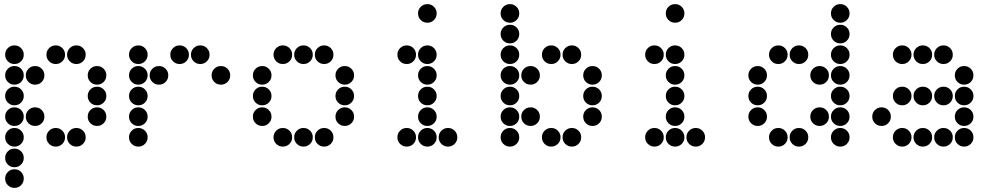

<svg xmlns="http://www.w3.org/2000/svg" viewBox="-20 -715 4840 930"><path d="M49 -495Q31 -495 18 -482Q5 -469 5 -451V-449Q5 -431 18 -418Q31 -405 49 -405H51Q69 -405 82 -418Q95 -431 95 -449V-451Q95 -469 82 -482Q69 -495 51 -495ZM249 -495Q231 -495 218 -482Q205 -469 205 -451V-449Q205 -431 218 -418Q231 -405 249 -405H251Q269 -405 282 -418Q295 -431 295 -449V-451Q295 -469 282 -482Q269 -495 251 -495ZM349 -495Q331 -495 318 -482Q305 -469 305 -451V-449Q305 -431 318 -418Q331 -405 349 -405H351Q369 -405 382 -418Q395 -431 395 -449V-451Q395 -469 382 -482Q369 -495 351 -495ZM49 -395Q31 -395 18 -382Q5 -369 5 -351V-349Q5 -331 18 -318Q31 -305 49 -305H51Q69 -305 82 -318Q95 -331 95 -349V-351Q95 -369 82 -382Q69 -395 51 -395ZM149 -395Q131 -395 118 -382Q105 -369 105 -351V-349Q105 -331 118 -318Q131 -305 149 -305H151Q169 -305 182 -318Q195 -331 195 -349V-351Q195 -369 182 -382Q169 -395 151 -395ZM449 -395Q431 -395 418 -382Q405 -369 405 -351V-349Q405 -331 418 -318Q431 -305 449 -305H451Q469 -305 482 -318Q495 -331 495 -349V-351Q495 -369 482 -382Q469 -395 451 -395ZM49 -295Q31 -295 18 -282Q5 -269 5 -251V-249Q5 -231 18 -218Q31 -205 49 -205H51Q69 -205 82 -218Q95 -231 95 -249V-251Q95 -269 82 -282Q69 -295 51 -295ZM449 -295Q431 -295 418 -282Q405 -269 405 -251V-249Q405 -231 418 -218Q431 -205 449 -205H451Q469 -205 482 -218Q495 -231 495 -249V-251Q495 -269 482 -282Q469 -295 451 -295ZM49 -195Q31 -195 18 -182Q5 -169 5 -151V-149Q5 -131 18 -118Q31 -105 49 -105H51Q69 -105 82 -118Q95 -131 95 -149V-151Q95 -169 82 -182Q69 -195 51 -195ZM149 -195Q131 -195 118 -182Q105 -169 105 -151V-149Q105 -131 118 -118Q131 -105 149 -105H151Q169 -105 182 -118Q195 -131 195 -149V-151Q195 -169 182 -182Q169 -195 151 -195ZM449 -195Q431 -195 418 -182Q405 -169 405 -151V-149Q405 -131 418 -118Q431 -105 449 -105H451Q469 -105 482 -118Q495 -131 495 -149V-151Q495 -169 482 -182Q469 -195 451 -195ZM49 -95Q31 -95 18 -82Q5 -69 5 -51V-49Q5 -31 18 -18Q31 -5 49 -5H51Q69 -5 82 -18Q95 -31 95 -49V-51Q95 -69 82 -82Q69 -95 51 -95ZM249 -95Q231 -95 218 -82Q205 -69 205 -51V-49Q205 -31 218 -18Q231 -5 249 -5H251Q269 -5 282 -18Q295 -31 295 -49V-51Q295 -69 282 -82Q269 -95 251 -95ZM349 -95Q331 -95 318 -82Q305 -69 305 -51V-49Q305 -31 318 -18Q331 -5 349 -5H351Q369 -5 382 -18Q395 -31 395 -49V-51Q395 -69 382 -82Q369 -95 351 -95ZM49 5Q31 5 18 18Q5 31 5 49V51Q5 69 18 82Q31 95 49 95H51Q69 95 82 82Q95 69 95 51V49Q95 31 82 18Q69 5 51 5ZM49 105Q31 105 18 118Q5 131 5 149V151Q5 169 18 182Q31 195 49 195H51Q69 195 82 182Q95 169 95 151V149Q95 131 82 118Q69 105 51 105Z M649 -495Q631 -495 618 -482Q605 -469 605 -451V-449Q605 -431 618 -418Q631 -405 649 -405H651Q669 -405 682 -418Q695 -431 695 -449V-451Q695 -469 682 -482Q669 -495 651 -495ZM849 -495Q831 -495 818 -482Q805 -469 805 -451V-449Q805 -431 818 -418Q831 -405 849 -405H851Q869 -405 882 -418Q895 -431 895 -449V-451Q895 -469 882 -482Q869 -495 851 -495ZM949 -495Q931 -495 918 -482Q905 -469 905 -451V-449Q905 -431 918 -418Q931 -405 949 -405H951Q969 -405 982 -418Q995 -431 995 -449V-451Q995 -469 982 -482Q969 -495 951 -495ZM649 -395Q631 -395 618 -382Q605 -369 605 -351V-349Q605 -331 618 -318Q631 -305 649 -305H651Q669 -305 682 -318Q695 -331 695 -349V-351Q695 -369 682 -382Q669 -395 651 -395ZM749 -395Q731 -395 718 -382Q705 -369 705 -351V-349Q705 -331 718 -318Q731 -305 749 -305H751Q769 -305 782 -318Q795 -331 795 -349V-351Q795 -369 782 -382Q769 -395 751 -395ZM1049 -395Q1031 -395 1018 -382Q1005 -369 1005 -351V-349Q1005 -331 1018 -318Q1031 -305 1049 -305H1051Q1069 -305 1082 -318Q1095 -331 1095 -349V-351Q1095 -369 1082 -382Q1069 -395 1051 -395ZM649 -295Q631 -295 618 -282Q605 -269 605 -251V-249Q605 -231 618 -218Q631 -205 649 -205H651Q669 -205 682 -218Q695 -231 695 -249V-251Q695 -269 682 -282Q669 -295 651 -295ZM649 -195Q631 -195 618 -182Q605 -169 605 -151V-149Q605 -131 618 -118Q631 -105 649 -105H651Q669 -105 682 -118Q695 -131 695 -149V-151Q695 -169 682 -182Q669 -195 651 -195ZM649 -95Q631 -95 618 -82Q605 -69 605 -51V-49Q605 -31 618 -18Q631 -5 649 -5H651Q669 -5 682 -18Q695 -31 695 -49V-51Q695 -69 682 -82Q669 -95 651 -95Z M1349 -495Q1331 -495 1318 -482Q1305 -469 1305 -451V-449Q1305 -431 1318 -418Q1331 -405 1349 -405H1351Q1369 -405 1382 -418Q1395 -431 1395 -449V-451Q1395 -469 1382 -482Q1369 -495 1351 -495ZM1449 -495Q1431 -495 1418 -482Q1405 -469 1405 -451V-449Q1405 -431 1418 -418Q1431 -405 1449 -405H1451Q1469 -405 1482 -418Q1495 -431 1495 -449V-451Q1495 -469 1482 -482Q1469 -495 1451 -495ZM1549 -495Q1531 -495 1518 -482Q1505 -469 1505 -451V-449Q1505 -431 1518 -418Q1531 -405 1549 -405H1551Q1569 -405 1582 -418Q1595 -431 1595 -449V-451Q1595 -469 1582 -482Q1569 -495 1551 -495ZM1249 -395Q1231 -395 1218 -382Q1205 -369 1205 -351V-349Q1205 -331 1218 -318Q1231 -305 1249 -305H1251Q1269 -305 1282 -318Q1295 -331 1295 -349V-351Q1295 -369 1282 -382Q1269 -395 1251 -395ZM1649 -395Q1631 -395 1618 -382Q1605 -369 1605 -351V-349Q1605 -331 1618 -318Q1631 -305 1649 -305H1651Q1669 -305 1682 -318Q1695 -331 1695 -349V-351Q1695 -369 1682 -382Q1669 -395 1651 -395ZM1249 -295Q1231 -295 1218 -282Q1205 -269 1205 -251V-249Q1205 -231 1218 -218Q1231 -205 1249 -205H1251Q1269 -205 1282 -218Q1295 -231 1295 -249V-251Q1295 -269 1282 -282Q1269 -295 1251 -295ZM1649 -295Q1631 -295 1618 -282Q1605 -269 1605 -251V-249Q1605 -231 1618 -218Q1631 -205 1649 -205H1651Q1669 -205 1682 -218Q1695 -231 1695 -249V-251Q1695 -269 1682 -282Q1669 -295 1651 -295ZM1249 -195Q1231 -195 1218 -182Q1205 -169 1205 -151V-149Q1205 -131 1218 -118Q1231 -105 1249 -105H1251Q1269 -105 1282 -118Q1295 -131 1295 -149V-151Q1295 -169 1282 -182Q1269 -195 1251 -195ZM1649 -195Q1631 -195 1618 -182Q1605 -169 1605 -151V-149Q1605 -131 1618 -118Q1631 -105 1649 -105H1651Q1669 -105 1682 -118Q1695 -131 1695 -149V-151Q1695 -169 1682 -182Q1669 -195 1651 -195ZM1349 -95Q1331 -95 1318 -82Q1305 -69 1305 -51V-49Q1305 -31 1318 -18Q1331 -5 1349 -5H1351Q1369 -5 1382 -18Q1395 -31 1395 -49V-51Q1395 -69 1382 -82Q1369 -95 1351 -95ZM1449 -95Q1431 -95 1418 -82Q1405 -69 1405 -51V-49Q1405 -31 1418 -18Q1431 -5 1449 -5H1451Q1469 -5 1482 -18Q1495 -31 1495 -49V-51Q1495 -69 1482 -82Q1469 -95 1451 -95ZM1549 -95Q1531 -95 1518 -82Q1505 -69 1505 -51V-49Q1505 -31 1518 -18Q1531 -5 1549 -5H1551Q1569 -5 1582 -18Q1595 -31 1595 -49V-51Q1595 -69 1582 -82Q1569 -95 1551 -95Z M2049 -695Q2031 -695 2018 -682Q2005 -669 2005 -651V-649Q2005 -631 2018 -618Q2031 -605 2049 -605H2051Q2069 -605 2082 -618Q2095 -631 2095 -649V-651Q2095 -669 2082 -682Q2069 -695 2051 -695ZM1949 -495Q1931 -495 1918 -482Q1905 -469 1905 -451V-449Q1905 -431 1918 -418Q1931 -405 1949 -405H1951Q1969 -405 1982 -418Q1995 -431 1995 -449V-451Q1995 -469 1982 -482Q1969 -495 1951 -495ZM2049 -495Q2031 -495 2018 -482Q2005 -469 2005 -451V-449Q2005 -431 2018 -418Q2031 -405 2049 -405H2051Q2069 -405 2082 -418Q2095 -431 2095 -449V-451Q2095 -469 2082 -482Q2069 -495 2051 -495ZM2049 -395Q2031 -395 2018 -382Q2005 -369 2005 -351V-349Q2005 -331 2018 -318Q2031 -305 2049 -305H2051Q2069 -305 2082 -318Q2095 -331 2095 -349V-351Q2095 -369 2082 -382Q2069 -395 2051 -395ZM2049 -295Q2031 -295 2018 -282Q2005 -269 2005 -251V-249Q2005 -231 2018 -218Q2031 -205 2049 -205H2051Q2069 -205 2082 -218Q2095 -231 2095 -249V-251Q2095 -269 2082 -282Q2069 -295 2051 -295ZM2049 -195Q2031 -195 2018 -182Q2005 -169 2005 -151V-149Q2005 -131 2018 -118Q2031 -105 2049 -105H2051Q2069 -105 2082 -118Q2095 -131 2095 -149V-151Q2095 -169 2082 -182Q2069 -195 2051 -195ZM1949 -95Q1931 -95 1918 -82Q1905 -69 1905 -51V-49Q1905 -31 1918 -18Q1931 -5 1949 -5H1951Q1969 -5 1982 -18Q1995 -31 1995 -49V-51Q1995 -69 1982 -82Q1969 -95 1951 -95ZM2049 -95Q2031 -95 2018 -82Q2005 -69 2005 -51V-49Q2005 -31 2018 -18Q2031 -5 2049 -5H2051Q2069 -5 2082 -18Q2095 -31 2095 -49V-51Q2095 -69 2082 -82Q2069 -95 2051 -95ZM2149 -95Q2131 -95 2118 -82Q2105 -69 2105 -51V-49Q2105 -31 2118 -18Q2131 -5 2149 -5H2151Q2169 -5 2182 -18Q2195 -31 2195 -49V-51Q2195 -69 2182 -82Q2169 -95 2151 -95Z M2449 -695Q2431 -695 2418 -682Q2405 -669 2405 -651V-649Q2405 -631 2418 -618Q2431 -605 2449 -605H2451Q2469 -605 2482 -618Q2495 -631 2495 -649V-651Q2495 -669 2482 -682Q2469 -695 2451 -695ZM2449 -595Q2431 -595 2418 -582Q2405 -569 2405 -551V-549Q2405 -531 2418 -518Q2431 -505 2449 -505H2451Q2469 -505 2482 -518Q2495 -531 2495 -549V-551Q2495 -569 2482 -582Q2469 -595 2451 -595ZM2449 -495Q2431 -495 2418 -482Q2405 -469 2405 -451V-449Q2405 -431 2418 -418Q2431 -405 2449 -405H2451Q2469 -405 2482 -418Q2495 -431 2495 -449V-451Q2495 -469 2482 -482Q2469 -495 2451 -495ZM2649 -495Q2631 -495 2618 -482Q2605 -469 2605 -451V-449Q2605 -431 2618 -418Q2631 -405 2649 -405H2651Q2669 -405 2682 -418Q2695 -431 2695 -449V-451Q2695 -469 2682 -482Q2669 -495 2651 -495ZM2749 -495Q2731 -495 2718 -482Q2705 -469 2705 -451V-449Q2705 -431 2718 -418Q2731 -405 2749 -405H2751Q2769 -405 2782 -418Q2795 -431 2795 -449V-451Q2795 -469 2782 -482Q2769 -495 2751 -495ZM2449 -395Q2431 -395 2418 -382Q2405 -369 2405 -351V-349Q2405 -331 2418 -318Q2431 -305 2449 -305H2451Q2469 -305 2482 -318Q2495 -331 2495 -349V-351Q2495 -369 2482 -382Q2469 -395 2451 -395ZM2549 -395Q2531 -395 2518 -382Q2505 -369 2505 -351V-349Q2505 -331 2518 -318Q2531 -305 2549 -305H2551Q2569 -305 2582 -318Q2595 -331 2595 -349V-351Q2595 -369 2582 -382Q2569 -395 2551 -395ZM2849 -395Q2831 -395 2818 -382Q2805 -369 2805 -351V-349Q2805 -331 2818 -318Q2831 -305 2849 -305H2851Q2869 -305 2882 -318Q2895 -331 2895 -349V-351Q2895 -369 2882 -382Q2869 -395 2851 -395ZM2449 -295Q2431 -295 2418 -282Q2405 -269 2405 -251V-249Q2405 -231 2418 -218Q2431 -205 2449 -205H2451Q2469 -205 2482 -218Q2495 -231 2495 -249V-251Q2495 -269 2482 -282Q2469 -295 2451 -295ZM2849 -295Q2831 -295 2818 -282Q2805 -269 2805 -251V-249Q2805 -231 2818 -218Q2831 -205 2849 -205H2851Q2869 -205 2882 -218Q2895 -231 2895 -249V-251Q2895 -269 2882 -282Q2869 -295 2851 -295ZM2449 -195Q2431 -195 2418 -182Q2405 -169 2405 -151V-149Q2405 -131 2418 -118Q2431 -105 2449 -105H2451Q2469 -105 2482 -118Q2495 -131 2495 -149V-151Q2495 -169 2482 -182Q2469 -195 2451 -195ZM2549 -195Q2531 -195 2518 -182Q2505 -169 2505 -151V-149Q2505 -131 2518 -118Q2531 -105 2549 -105H2551Q2569 -105 2582 -118Q2595 -131 2595 -149V-151Q2595 -169 2582 -182Q2569 -195 2551 -195ZM2849 -195Q2831 -195 2818 -182Q2805 -169 2805 -151V-149Q2805 -131 2818 -118Q2831 -105 2849 -105H2851Q2869 -105 2882 -118Q2895 -131 2895 -149V-151Q2895 -169 2882 -182Q2869 -195 2851 -195ZM2449 -95Q2431 -95 2418 -82Q2405 -69 2405 -51V-49Q2405 -31 2418 -18Q2431 -5 2449 -5H2451Q2469 -5 2482 -18Q2495 -31 2495 -49V-51Q2495 -69 2482 -82Q2469 -95 2451 -95ZM2649 -95Q2631 -95 2618 -82Q2605 -69 2605 -51V-49Q2605 -31 2618 -18Q2631 -5 2649 -5H2651Q2669 -5 2682 -18Q2695 -31 2695 -49V-51Q2695 -69 2682 -82Q2669 -95 2651 -95ZM2749 -95Q2731 -95 2718 -82Q2705 -69 2705 -51V-49Q2705 -31 2718 -18Q2731 -5 2749 -5H2751Q2769 -5 2782 -18Q2795 -31 2795 -49V-51Q2795 -69 2782 -82Q2769 -95 2751 -95Z M3249 -695Q3231 -695 3218 -682Q3205 -669 3205 -651V-649Q3205 -631 3218 -618Q3231 -605 3249 -605H3251Q3269 -605 3282 -618Q3295 -631 3295 -649V-651Q3295 -669 3282 -682Q3269 -695 3251 -695ZM3149 -495Q3131 -495 3118 -482Q3105 -469 3105 -451V-449Q3105 -431 3118 -418Q3131 -405 3149 -405H3151Q3169 -405 3182 -418Q3195 -431 3195 -449V-451Q3195 -469 3182 -482Q3169 -495 3151 -495ZM3249 -495Q3231 -495 3218 -482Q3205 -469 3205 -451V-449Q3205 -431 3218 -418Q3231 -405 3249 -405H3251Q3269 -405 3282 -418Q3295 -431 3295 -449V-451Q3295 -469 3282 -482Q3269 -495 3251 -495ZM3249 -395Q3231 -395 3218 -382Q3205 -369 3205 -351V-349Q3205 -331 3218 -318Q3231 -305 3249 -305H3251Q3269 -305 3282 -318Q3295 -331 3295 -349V-351Q3295 -369 3282 -382Q3269 -395 3251 -395ZM3249 -295Q3231 -295 3218 -282Q3205 -269 3205 -251V-249Q3205 -231 3218 -218Q3231 -205 3249 -205H3251Q3269 -205 3282 -218Q3295 -231 3295 -249V-251Q3295 -269 3282 -282Q3269 -295 3251 -295ZM3249 -195Q3231 -195 3218 -182Q3205 -169 3205 -151V-149Q3205 -131 3218 -118Q3231 -105 3249 -105H3251Q3269 -105 3282 -118Q3295 -131 3295 -149V-151Q3295 -169 3282 -182Q3269 -195 3251 -195ZM3149 -95Q3131 -95 3118 -82Q3105 -69 3105 -51V-49Q3105 -31 3118 -18Q3131 -5 3149 -5H3151Q3169 -5 3182 -18Q3195 -31 3195 -49V-51Q3195 -69 3182 -82Q3169 -95 3151 -95ZM3249 -95Q3231 -95 3218 -82Q3205 -69 3205 -51V-49Q3205 -31 3218 -18Q3231 -5 3249 -5H3251Q3269 -5 3282 -18Q3295 -31 3295 -49V-51Q3295 -69 3282 -82Q3269 -95 3251 -95ZM3349 -95Q3331 -95 3318 -82Q3305 -69 3305 -51V-49Q3305 -31 3318 -18Q3331 -5 3349 -5H3351Q3369 -5 3382 -18Q3395 -31 3395 -49V-51Q3395 -69 3382 -82Q3369 -95 3351 -95Z M4049 -695Q4031 -695 4018 -682Q4005 -669 4005 -651V-649Q4005 -631 4018 -618Q4031 -605 4049 -605H4051Q4069 -605 4082 -618Q4095 -631 4095 -649V-651Q4095 -669 4082 -682Q4069 -695 4051 -695ZM4049 -595Q4031 -595 4018 -582Q4005 -569 4005 -551V-549Q4005 -531 4018 -518Q4031 -505 4049 -505H4051Q4069 -505 4082 -518Q4095 -531 4095 -549V-551Q4095 -569 4082 -582Q4069 -595 4051 -595ZM3749 -495Q3731 -495 3718 -482Q3705 -469 3705 -451V-449Q3705 -431 3718 -418Q3731 -405 3749 -405H3751Q3769 -405 3782 -418Q3795 -431 3795 -449V-451Q3795 -469 3782 -482Q3769 -495 3751 -495ZM3849 -495Q3831 -495 3818 -482Q3805 -469 3805 -451V-449Q3805 -431 3818 -418Q3831 -405 3849 -405H3851Q3869 -405 3882 -418Q3895 -431 3895 -449V-451Q3895 -469 3882 -482Q3869 -495 3851 -495ZM4049 -495Q4031 -495 4018 -482Q4005 -469 4005 -451V-449Q4005 -431 4018 -418Q4031 -405 4049 -405H4051Q4069 -405 4082 -418Q4095 -431 4095 -449V-451Q4095 -469 4082 -482Q4069 -495 4051 -495ZM3649 -395Q3631 -395 3618 -382Q3605 -369 3605 -351V-349Q3605 -331 3618 -318Q3631 -305 3649 -305H3651Q3669 -305 3682 -318Q3695 -331 3695 -349V-351Q3695 -369 3682 -382Q3669 -395 3651 -395ZM3949 -395Q3931 -395 3918 -382Q3905 -369 3905 -351V-349Q3905 -331 3918 -318Q3931 -305 3949 -305H3951Q3969 -305 3982 -318Q3995 -331 3995 -349V-351Q3995 -369 3982 -382Q3969 -395 3951 -395ZM4049 -395Q4031 -395 4018 -382Q4005 -369 4005 -351V-349Q4005 -331 4018 -318Q4031 -305 4049 -305H4051Q4069 -305 4082 -318Q4095 -331 4095 -349V-351Q4095 -369 4082 -382Q4069 -395 4051 -395ZM3649 -295Q3631 -295 3618 -282Q3605 -269 3605 -251V-249Q3605 -231 3618 -218Q3631 -205 3649 -205H3651Q3669 -205 3682 -218Q3695 -231 3695 -249V-251Q3695 -269 3682 -282Q3669 -295 3651 -295ZM4049 -295Q4031 -295 4018 -282Q4005 -269 4005 -251V-249Q4005 -231 4018 -218Q4031 -205 4049 -205H4051Q4069 -205 4082 -218Q4095 -231 4095 -249V-251Q4095 -269 4082 -282Q4069 -295 4051 -295ZM3649 -195Q3631 -195 3618 -182Q3605 -169 3605 -151V-149Q3605 -131 3618 -118Q3631 -105 3649 -105H3651Q3669 -105 3682 -118Q3695 -131 3695 -149V-151Q3695 -169 3682 -182Q3669 -195 3651 -195ZM3949 -195Q3931 -195 3918 -182Q3905 -169 3905 -151V-149Q3905 -131 3918 -118Q3931 -105 3949 -105H3951Q3969 -105 3982 -118Q3995 -131 3995 -149V-151Q3995 -169 3982 -182Q3969 -195 3951 -195ZM4049 -195Q4031 -195 4018 -182Q4005 -169 4005 -151V-149Q4005 -131 4018 -118Q4031 -105 4049 -105H4051Q4069 -105 4082 -118Q4095 -131 4095 -149V-151Q4095 -169 4082 -182Q4069 -195 4051 -195ZM3749 -95Q3731 -95 3718 -82Q3705 -69 3705 -51V-49Q3705 -31 3718 -18Q3731 -5 3749 -5H3751Q3769 -5 3782 -18Q3795 -31 3795 -49V-51Q3795 -69 3782 -82Q3769 -95 3751 -95ZM3849 -95Q3831 -95 3818 -82Q3805 -69 3805 -51V-49Q3805 -31 3818 -18Q3831 -5 3849 -5H3851Q3869 -5 3882 -18Q3895 -31 3895 -49V-51Q3895 -69 3882 -82Q3869 -95 3851 -95ZM4049 -95Q4031 -95 4018 -82Q4005 -69 4005 -51V-49Q4005 -31 4018 -18Q4031 -5 4049 -5H4051Q4069 -5 4082 -18Q4095 -31 4095 -49V-51Q4095 -69 4082 -82Q4069 -95 4051 -95Z M4349 -495Q4331 -495 4318 -482Q4305 -469 4305 -451V-449Q4305 -431 4318 -418Q4331 -405 4349 -405H4351Q4369 -405 4382 -418Q4395 -431 4395 -449V-451Q4395 -469 4382 -482Q4369 -495 4351 -495ZM4449 -495Q4431 -495 4418 -482Q4405 -469 4405 -451V-449Q4405 -431 4418 -418Q4431 -405 4449 -405H4451Q4469 -405 4482 -418Q4495 -431 4495 -449V-451Q4495 -469 4482 -482Q4469 -495 4451 -495ZM4549 -495Q4531 -495 4518 -482Q4505 -469 4505 -451V-449Q4505 -431 4518 -418Q4531 -405 4549 -405H4551Q4569 -405 4582 -418Q4595 -431 4595 -449V-451Q4595 -469 4582 -482Q4569 -495 4551 -495ZM4649 -395Q4631 -395 4618 -382Q4605 -369 4605 -351V-349Q4605 -331 4618 -318Q4631 -305 4649 -305H4651Q4669 -305 4682 -318Q4695 -331 4695 -349V-351Q4695 -369 4682 -382Q4669 -395 4651 -395ZM4349 -295Q4331 -295 4318 -282Q4305 -269 4305 -251V-249Q4305 -231 4318 -218Q4331 -205 4349 -205H4351Q4369 -205 4382 -218Q4395 -231 4395 -249V-251Q4395 -269 4382 -282Q4369 -295 4351 -295ZM4449 -295Q4431 -295 4418 -282Q4405 -269 4405 -251V-249Q4405 -231 4418 -218Q4431 -205 4449 -205H4451Q4469 -205 4482 -218Q4495 -231 4495 -249V-251Q4495 -269 4482 -282Q4469 -295 4451 -295ZM4549 -295Q4531 -295 4518 -282Q4505 -269 4505 -251V-249Q4505 -231 4518 -218Q4531 -205 4549 -205H4551Q4569 -205 4582 -218Q4595 -231 4595 -249V-251Q4595 -269 4582 -282Q4569 -295 4551 -295ZM4649 -295Q4631 -295 4618 -282Q4605 -269 4605 -251V-249Q4605 -231 4618 -218Q4631 -205 4649 -205H4651Q4669 -205 4682 -218Q4695 -231 4695 -249V-251Q4695 -269 4682 -282Q4669 -295 4651 -295ZM4249 -195Q4231 -195 4218 -182Q4205 -169 4205 -151V-149Q4205 -131 4218 -118Q4231 -105 4249 -105H4251Q4269 -105 4282 -118Q4295 -131 4295 -149V-151Q4295 -169 4282 -182Q4269 -195 4251 -195ZM4649 -195Q4631 -195 4618 -182Q4605 -169 4605 -151V-149Q4605 -131 4618 -118Q4631 -105 4649 -105H4651Q4669 -105 4682 -118Q4695 -131 4695 -149V-151Q4695 -169 4682 -182Q4669 -195 4651 -195ZM4349 -95Q4331 -95 4318 -82Q4305 -69 4305 -51V-49Q4305 -31 4318 -18Q4331 -5 4349 -5H4351Q4369 -5 4382 -18Q4395 -31 4395 -49V-51Q4395 -69 4382 -82Q4369 -95 4351 -95ZM4449 -95Q4431 -95 4418 -82Q4405 -69 4405 -51V-49Q4405 -31 4418 -18Q4431 -5 4449 -5H4451Q4469 -5 4482 -18Q4495 -31 4495 -49V-51Q4495 -69 4482 -82Q4469 -95 4451 -95ZM4549 -95Q4531 -95 4518 -82Q4505 -69 4505 -51V-49Q4505 -31 4518 -18Q4531 -5 4549 -5H4551Q4569 -5 4582 -18Q4595 -31 4595 -49V-51Q4595 -69 4582 -82Q4569 -95 4551 -95ZM4649 -95Q4631 -95 4618 -82Q4605 -69 4605 -51V-49Q4605 -31 4618 -18Q4631 -5 4649 -5H4651Q4669 -5 4682 -18Q4695 -31 4695 -49V-51Q4695 -69 4682 -82Q4669 -95 4651 -95Z"/></svg>

Font: Doto Rounded Black
Style: Regular
Weight: 900
Monospace: yes
Version: Version 1.000